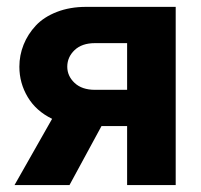

<svg xmlns="http://www.w3.org/2000/svg" viewBox="-20 -536 581 556"><path d="M488.8 0H348.1V-170.9H273.9L181.2 0H22L130.9 -191.9Q84.5 -214.4 60.3 -254.9Q36.1 -295.4 36.1 -342.8Q36.1 -376 48.3 -406.5Q60.5 -437 83.7 -461.9Q106.9 -486.8 144.8 -501.5Q182.6 -516.1 229 -516.1H488.8ZM348.1 -275.9V-411.1H254.9Q217.3 -411.1 196 -390.9Q174.8 -370.6 174.8 -342.8Q174.8 -315.9 196 -295.9Q217.3 -275.9 254.9 -275.9Z"/></svg>

Font: LT Superior
Style: Bold
Weight: 400
Designer: Daniel Lyons
Foundry: LyonsType
Version: Version 1.000